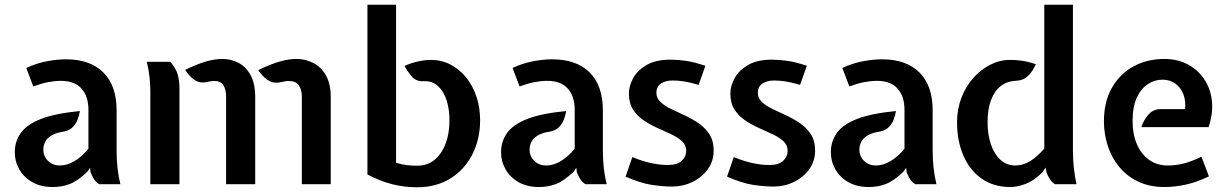

<svg xmlns="http://www.w3.org/2000/svg" viewBox="-20 -778 5190 811"><path d="M202.5 12Q153 12 117 -8.2Q81 -28.5 61.8 -62.2Q42.5 -96 42.5 -135.5Q42.5 -180.5 67.8 -216.2Q93 -252 153 -275.5Q213 -299 317.5 -309Q314.5 -289.5 307 -271Q299.5 -252.5 285.2 -239.2Q271 -226 248 -222Q215.5 -217 197 -205.5Q178.5 -194 170.8 -178.8Q163 -163.5 163 -146Q163 -118 182.8 -98.5Q202.5 -79 233 -79Q264 -79 295.2 -97.8Q326.5 -116.5 353.5 -150V-315Q353.5 -370 324.8 -403.2Q296 -436.5 237.5 -436.5Q212 -436.5 184.2 -431.2Q156.5 -426 120.5 -413L91 -491Q137 -512 180.5 -519.8Q224 -527.5 258.5 -527.5Q361 -527.5 416.8 -471.8Q472.5 -416 472.5 -312V-143.5Q472.5 -103.5 476.5 -67.8Q480.5 -32 488.5 0H399Q385.5 -8 377 -21.5Q368.5 -35 362.5 -50.5L360.5 -69.5L348.5 -52Q306.5 -12.5 273.2 -0.2Q240 12 202.5 12Z M1255 0V-370.5Q1255 -399 1242.2 -417.5Q1229.5 -436 1200 -436Q1190 -436 1179.5 -433.5Q1169 -431 1156 -429Q1130 -426 1108.5 -441.5Q1087 -457 1070.5 -482Q1125 -508 1163 -518.5Q1201 -529 1233 -529Q1269.5 -529 1302.5 -512.5Q1335.5 -496 1356.2 -460.5Q1377 -425 1377 -368V0ZM615 0V-391Q615 -419 611.8 -450.5Q608.5 -482 600 -517H699Q723 -490 730.5 -463.5Q738 -437 738 -407V0ZM935 0V-370.5Q935 -399 923.8 -417.5Q912.5 -436 885.5 -436Q875.5 -436 866.5 -434Q857.5 -432 845 -430Q819 -427 798.5 -442.5Q778 -458 762 -483Q815.5 -508.5 851.8 -518.8Q888 -529 920 -529Q956 -529 987.5 -512.5Q1019 -496 1038.5 -460.5Q1058 -425 1058 -368V0Z M1742 13Q1687.5 13 1636.8 0.2Q1586 -12.5 1532 -41V-758H1653V-90.5Q1677 -83 1699 -80.5Q1721 -78 1742 -78Q1805.5 -78 1842 -132Q1878.5 -186 1878.5 -271Q1878.5 -316 1866.5 -354Q1854.5 -392 1830 -414.5Q1805.5 -437 1768.5 -435Q1739.5 -433.5 1721.5 -452.8Q1703.5 -472 1688.5 -499.5Q1716 -512 1745.8 -518.5Q1775.5 -525 1800 -525Q1845 -525 1883 -505.2Q1921 -485.5 1949 -450.8Q1977 -416 1992.5 -369.8Q2008 -323.5 2008 -271Q2008 -190 1975.2 -125.8Q1942.5 -61.5 1882.5 -24.2Q1822.5 13 1742 13Z M2256.5 12Q2207 12 2171 -8.2Q2135 -28.5 2115.8 -62.2Q2096.5 -96 2096.5 -135.5Q2096.5 -180.5 2121.8 -216.2Q2147 -252 2207 -275.5Q2267 -299 2371.5 -309Q2368.5 -289.5 2361 -271Q2353.5 -252.5 2339.2 -239.2Q2325 -226 2302 -222Q2269.5 -217 2251 -205.5Q2232.5 -194 2224.8 -178.8Q2217 -163.5 2217 -146Q2217 -118 2236.8 -98.5Q2256.5 -79 2287 -79Q2318 -79 2349.2 -97.8Q2380.5 -116.5 2407.5 -150V-315Q2407.5 -370 2378.8 -403.2Q2350 -436.5 2291.5 -436.5Q2266 -436.5 2238.2 -431.2Q2210.5 -426 2174.5 -413L2145 -491Q2191 -512 2234.5 -519.8Q2278 -527.5 2312.5 -527.5Q2415 -527.5 2470.8 -471.8Q2526.5 -416 2526.5 -312V-143.5Q2526.5 -103.5 2530.5 -67.8Q2534.5 -32 2542.5 0H2453Q2439.5 -8 2431 -21.5Q2422.5 -35 2416.5 -50.5L2414.5 -69.5L2402.5 -52Q2360.5 -12.5 2327.2 -0.2Q2294 12 2256.5 12Z M2819.5 10Q2781 10 2733.5 3Q2686 -4 2622.5 -32L2651 -114.5Q2694.5 -96.5 2731.8 -88.8Q2769 -81 2800.5 -81Q2841 -81 2859.8 -98.8Q2878.5 -116.5 2878.5 -140.5Q2878.5 -165 2861 -181.2Q2843.5 -197.5 2816 -210.5Q2788.5 -223.5 2757.5 -237.2Q2726.5 -251 2699 -269.5Q2671.5 -288 2654 -315.2Q2636.5 -342.5 2636.5 -383Q2636.5 -415 2654.5 -448Q2672.5 -481 2711.2 -503.5Q2750 -526 2812 -526Q2844 -526 2879 -520.8Q2914 -515.5 2959.5 -500L2931 -419.5Q2895 -430 2870 -434Q2845 -438 2821.5 -438Q2790.5 -438 2771.5 -424.8Q2752.5 -411.5 2752.5 -386.5Q2752.5 -363.5 2770 -347Q2787.5 -330.5 2815 -317.5Q2842.5 -304.5 2873.5 -290Q2904.5 -275.5 2932 -256.5Q2959.5 -237.5 2977 -210Q2994.5 -182.5 2994.5 -142Q2994.5 -97.5 2969.8 -63.2Q2945 -29 2905 -9.5Q2865 10 2819.5 10Z M3248 10Q3209.5 10 3162 3Q3114.5 -4 3051 -32L3079.5 -114.5Q3123 -96.5 3160.2 -88.8Q3197.5 -81 3229 -81Q3269.5 -81 3288.2 -98.8Q3307 -116.5 3307 -140.5Q3307 -165 3289.5 -181.2Q3272 -197.5 3244.5 -210.5Q3217 -223.5 3186 -237.2Q3155 -251 3127.5 -269.5Q3100 -288 3082.5 -315.2Q3065 -342.5 3065 -383Q3065 -415 3083 -448Q3101 -481 3139.8 -503.5Q3178.5 -526 3240.5 -526Q3272.5 -526 3307.5 -520.8Q3342.5 -515.5 3388 -500L3359.5 -419.5Q3323.5 -430 3298.5 -434Q3273.5 -438 3250 -438Q3219 -438 3200 -424.8Q3181 -411.5 3181 -386.5Q3181 -363.5 3198.5 -347Q3216 -330.5 3243.5 -317.5Q3271 -304.5 3302 -290Q3333 -275.5 3360.5 -256.5Q3388 -237.5 3405.5 -210Q3423 -182.5 3423 -142Q3423 -97.5 3398.2 -63.2Q3373.5 -29 3333.5 -9.5Q3293.5 10 3248 10Z M3649.5 12Q3600 12 3564 -8.2Q3528 -28.5 3508.8 -62.2Q3489.5 -96 3489.5 -135.5Q3489.5 -180.5 3514.8 -216.2Q3540 -252 3600 -275.5Q3660 -299 3764.5 -309Q3761.5 -289.5 3754 -271Q3746.5 -252.5 3732.2 -239.2Q3718 -226 3695 -222Q3662.5 -217 3644 -205.5Q3625.5 -194 3617.8 -178.8Q3610 -163.5 3610 -146Q3610 -118 3629.8 -98.5Q3649.5 -79 3680 -79Q3711 -79 3742.2 -97.8Q3773.5 -116.5 3800.5 -150V-315Q3800.5 -370 3771.8 -403.2Q3743 -436.5 3684.5 -436.5Q3659 -436.5 3631.2 -431.2Q3603.5 -426 3567.5 -413L3538 -491Q3584 -512 3627.5 -519.8Q3671 -527.5 3705.5 -527.5Q3808 -527.5 3863.8 -471.8Q3919.5 -416 3919.5 -312V-143.5Q3919.5 -103.5 3923.5 -67.8Q3927.5 -32 3935.5 0H3846Q3832.5 -8 3824 -21.5Q3815.5 -35 3809.5 -50.5L3807.5 -69.5L3795.5 -52Q3753.5 -12.5 3720.2 -0.2Q3687 12 3649.5 12Z M4248 12Q4176.5 12 4126 -23.8Q4075.5 -59.5 4049 -121.5Q4022.5 -183.5 4022.5 -261.5Q4022.5 -317.5 4041 -365.2Q4059.5 -413 4091.2 -448.8Q4123 -484.5 4163.2 -504.8Q4203.5 -525 4247 -525Q4271.5 -525 4296.2 -521.5Q4321 -518 4355.5 -507Q4342 -476.5 4322.2 -457.2Q4302.5 -438 4273 -437Q4234.5 -435.5 4207.5 -414.8Q4180.5 -394 4166 -355.2Q4151.5 -316.5 4151.5 -261.5Q4151.5 -210.5 4165.2 -169.2Q4179 -128 4205.2 -103.5Q4231.5 -79 4269 -79Q4300 -79 4329.8 -96.5Q4359.5 -114 4391 -150.5V-758H4512V-143.5Q4512 -103.5 4516 -67.8Q4520 -32 4527 0H4435.5Q4423 -8.5 4414.8 -21Q4406.5 -33.5 4400.5 -49.5L4396.5 -70L4383 -50Q4347.5 -15 4312.8 -1.5Q4278 12 4248 12Z M4899 12Q4835.5 12 4787.5 -11Q4739.5 -34 4707.5 -73Q4675.5 -112 4659.2 -161.8Q4643 -211.5 4643 -265.5Q4643 -347.5 4676.2 -406.5Q4709.5 -465.5 4767.2 -497.2Q4825 -529 4898.5 -529Q4952.5 -529 4995.5 -506.8Q5038.5 -484.5 5065.5 -445.2Q5092.5 -406 5098.8 -353.5Q5105 -301 5085 -241H4801Q4811.5 -273 4831.8 -295Q4852 -317 4882 -317H4985.5Q4989.5 -350.5 4978.8 -379Q4968 -407.5 4945 -424.5Q4922 -441.5 4890.5 -441.5Q4857.5 -441.5 4828.5 -422.8Q4799.5 -404 4781.8 -365.5Q4764 -327 4764 -268Q4764 -210 4782.8 -167.5Q4801.5 -125 4835 -102Q4868.5 -79 4912 -79Q4946.5 -79 4979.2 -87.2Q5012 -95.5 5055 -116L5086.5 -33Q5034.5 -8 4987.8 2Q4941 12 4899 12Z"/></svg>

Font: Expletus Sans SemiBold
Style: Regular
Weight: 600
Version: Version 7.500